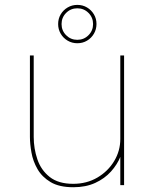

<svg xmlns="http://www.w3.org/2000/svg" viewBox="-20 -758 626 786"><path d="M280.5 8.5Q222.5 8.5 187.2 -12.5Q152 -33.5 133.5 -65.8Q115 -98 108.8 -133.5Q102.5 -169 102.5 -197.5Q102.5 -216.5 102.5 -237.5Q102.5 -258.5 102.5 -278.5V-531H118V-275.5Q118 -255.5 118 -235.8Q118 -216 118 -197.5Q118 -150 133 -105.8Q148 -61.5 183.5 -33.5Q219 -5.5 279.5 -5.5Q335 -5.5 378.8 -31.2Q422.5 -57 447.5 -98.8Q472.5 -140.5 472.5 -189L487 -183.5Q487 -152 473.8 -118.5Q460.5 -85 434.5 -56Q408.5 -27 369.8 -9.2Q331 8.5 280.5 8.5ZM472.5 0V-531H488V0ZM296.5 -595Q323.5 -595 342.2 -613.8Q361 -632.5 361 -659.5Q361 -686.5 342.2 -705.2Q323.5 -724 296.5 -724Q269.5 -724 250.8 -705.2Q232 -686.5 232 -659.5Q232 -632.5 250.8 -613.8Q269.5 -595 296.5 -595ZM296.5 -581Q275 -581 257 -591.5Q239 -602 228.5 -620Q218 -638 218 -659.5Q218 -681.5 228.5 -699.2Q239 -717 257 -727.5Q275 -738 296.5 -738Q318.5 -738 336.2 -727.5Q354 -717 364.5 -699.2Q375 -681.5 375 -660Q375 -638 364.5 -620Q354 -602 336.2 -591.5Q318.5 -581 296.5 -581Z"/></svg>

Font: Epilogue Thin
Style: Regular
Weight: 250
Designer: Tyler Finck
Foundry: Etcetera Type Co
Version: Version 2.111